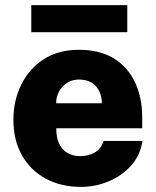

<svg xmlns="http://www.w3.org/2000/svg" viewBox="-20 -722 612 752"><path d="M200.5 -219.5Q200 -184 211.5 -159.8Q223 -135.5 244 -123Q265 -110.5 293 -110.5Q325 -110.5 349.8 -123.8Q374.5 -137 386 -170H538Q529.5 -113.5 493.2 -73.2Q457 -33 405 -11.5Q353 10 297.5 10Q218.5 10 158.8 -22.5Q99 -55 65.8 -114Q32.5 -173 32.5 -252.5Q32.5 -328 63 -390.2Q93.5 -452.5 151 -489.8Q208.5 -527 289.5 -527Q371.5 -527 426.5 -492.8Q481.5 -458.5 509.2 -398.8Q537 -339 537 -262V-219.5ZM200 -317.5H379Q379 -343 369 -364.2Q359 -385.5 339 -398Q319 -410.5 289.5 -410.5Q262.5 -410.5 242.5 -397.2Q222.5 -384 211 -362.8Q199.5 -341.5 200 -317.5ZM478.5 -702V-596H102.5V-702Z"/></svg>

Font: Public Sans ExtraBold
Style: Regular
Weight: 800
Designer: The Public Sans Project Authors: Dan O. Williams and USWDS (Libre Franklin designed by Pablo Impallari and Rodrigo Fuenz
Version: Version 1.007